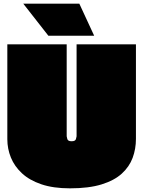

<svg xmlns="http://www.w3.org/2000/svg" viewBox="-20 -1012 782 1048"><path d="M20 -770H344V-268Q344 -265 347.5 -253Q351 -241 371 -241Q391 -241 394.5 -253Q398 -265 398 -268V-770H722V-254Q722 -199 704 -150.5Q686 -102 645 -64.5Q604 -27 534.5 -5.5Q465 16 362 16Q271 16 206 -6Q141 -28 100 -66Q59 -104 39.5 -152Q20 -200 20 -252ZM494 -817H244L107 -992H413Z"/></svg>

Font: Gasoek One
Style: Regular
Weight: 400
Designer: Jiashuo Zhang
Foundry: JAMO
Version: Version 1.000; ttfautohint (v1.8.4.7-5d5b);gftools[0.9.29]